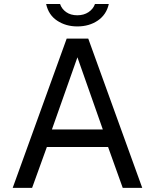

<svg xmlns="http://www.w3.org/2000/svg" viewBox="-20 -910 750 930"><path d="M41.5 0 303 -723H407.5L669 0H574.5L503.5 -198H207L135.5 0ZM231.5 -283H478L355 -632.5ZM507 -890.5Q495.5 -839 453.8 -810.5Q412 -782 354.5 -782Q299 -782 257 -809.8Q215 -837.5 203.5 -890.5H271Q279 -866.5 300.8 -851.2Q322.5 -836 354.5 -836Q386 -836 408.8 -851.2Q431.5 -866.5 440 -890.5Z"/></svg>

Font: Public Sans
Style: Regular
Weight: 400
Designer: The Public Sans project authors (U.S. Web Design System). Libre Franklin designed by Pablo Impallari and Rodrigo Fuenzal
Version: Version 1.008; ttfautohint (v1.8.1) -l 8 -r 50 -G 200 -x 14 